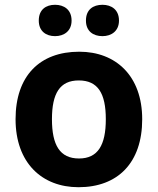

<svg xmlns="http://www.w3.org/2000/svg" viewBox="-20 -772 659 802"><path d="M142 -686C142 -642 172 -621 210 -621C247 -621 279 -642 279 -686C279 -732 247 -752 210 -752C172 -752 142 -732 142 -686ZM339 -686C339 -642 369 -621 408 -621C445 -621 477 -642 477 -686C477 -732 445 -752 408 -752C369 -752 339 -732 339 -686ZM574 -274C574 -455 464 -556 311 -556C146 -556 45 -455 45 -274C45 -92 155 10 308 10C472 10 574 -92 574 -274ZM197 -274C197 -382 230 -436 309 -436C389 -436 422 -382 422 -274C422 -166 389 -110 310 -110C230 -110 197 -166 197 -274Z"/></svg>

Font: Noto Sans Malayalam
Style: Bold
Weight: 700
Designer: Jelle Bosma - Monotype Design Team
Foundry: Monotype Imaging Inc.
Version: Version 2.104